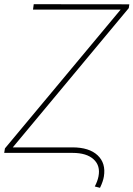

<svg xmlns="http://www.w3.org/2000/svg" viewBox="-26 -731 638 918"><path d="M589.8 -692.4 35.2 -26.4H319.8Q400.4 -26.4 440.7 11.5Q481 49.3 470.7 112.8Q466.8 136.7 452.1 167L427.2 160.6Q440.4 135.3 444.8 112.8Q455.1 61.5 421.6 30.8Q388.2 0 320.8 0H-5.9L-2.4 -21.5L550.8 -685.1H131.8L135.3 -710.9L592.3 -710.4Z"/></svg>

Font: Roboto Thin
Style: Italic
Weight: 250
Italic angle: -12°
Designer: Google
Version: Version 2.134; 2016